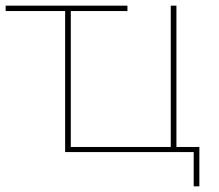

<svg xmlns="http://www.w3.org/2000/svg" viewBox="-24 -537 773 678"><path d="M206 0H660V121H680V-18H599V-517H579V-18H226V-498H426V-517H-4V-498H206Z"/></svg>

Font: Chess Sans Thin
Style: Regular
Weight: 100
Designer: Wolf Bōese
Foundry: Wolf Bōese
Version: Version 7.223;Glyphs 3.3 (3306)